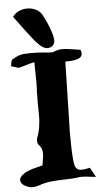

<svg xmlns="http://www.w3.org/2000/svg" viewBox="-67 -1094 601 1136"><g transform="rotate(-5 233.5 -526.0)"><path d="M51.8 -1012.2Q56.6 -1005.9 100.3 -946.8Q144 -887.7 168.9 -857.9Q195.3 -829.1 208.5 -820.8Q237.3 -801.3 264.2 -816.9Q274.4 -823.7 279.1 -833.3Q283.7 -842.8 282.5 -856.4Q281.2 -870.1 279.1 -879.2Q276.9 -888.2 272 -903.8Q270.5 -908.2 270 -910.2Q251 -964.4 228 -1005.9Q213.9 -1033.7 180.7 -1046.4Q147.5 -1059.1 110.6 -1050.5Q73.7 -1042 51.8 -1012.2ZM153.8 -733.9Q153.8 -711.9 154.8 -675.3Q155.8 -638.7 155.8 -610.4Q155.8 -582 153.8 -557.1Q152.8 -525.4 153.1 -488.8Q153.3 -452.1 154.1 -420.4Q154.8 -388.7 149.2 -352.1Q143.6 -315.4 130.9 -284.2Q128.4 -276.4 129.6 -263.4Q130.9 -250.5 136.2 -245.1Q146.5 -234.9 151.9 -223.1Q157.2 -211.4 157.7 -197.8Q158.2 -184.1 157 -173.8Q155.8 -163.6 152.8 -146.7Q149.9 -129.9 148.9 -121.1Q144 -119.6 122.8 -114.7Q101.6 -109.9 87.2 -105.5Q72.8 -101.1 61 -95.2Q44.4 -89.8 28.8 -77.1Q13.2 -64.5 9.8 -51.8Q4.4 -17.6 61 0Q82.5 5.9 118.2 -4.9Q151.4 -17.6 189.7 -21.7Q228 -25.9 273.4 -26.6Q318.8 -27.3 345.2 -30.8Q356 -33.7 369.9 -33.9Q383.8 -34.2 393.8 -33.2Q403.8 -32.2 425 -29.5Q446.3 -26.9 458 -25.9Q450.2 -41 439.5 -60.3Q428.7 -79.6 426.8 -83Q397.5 -76.2 380.6 -75.4Q363.8 -74.7 353 -82Q342.3 -89.4 338.1 -103.5Q334 -117.7 332 -144Q327.1 -195.8 327.1 -298.8Q329.6 -369.1 332 -509Q334.5 -648.9 336.9 -721.2Q380.9 -721.2 400.9 -727.1Q451.2 -738.3 432.1 -783.2Q420.4 -784.2 381.8 -790.8Q343.3 -797.4 318.8 -796.1Q294.4 -794.9 270 -783.2H244.1Q162.1 -792 105 -788.1Q69.8 -788.1 33.2 -765.1Q28.8 -763.7 25.4 -760.3Q22 -756.8 20.3 -751Q18.6 -745.1 17.8 -741.2Q17.1 -737.3 16.1 -730Q15.1 -722.7 15.1 -721.2Q23.9 -720.2 38.1 -714.6Q52.2 -709 59.1 -709Q72.3 -711.4 103.8 -720.9Q135.3 -730.5 153.8 -733.9Z"/></g></svg>

Font: Sonetni venez
Style: Regular
Weight: 400
Designer: Alja Herlah
Foundry: Type Salon
Version: Version 1.000;hotconv 1.0.109;makeotfexe 2.5.65596